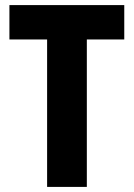

<svg xmlns="http://www.w3.org/2000/svg" viewBox="-20 -734 526 754"><path d="M321 0H165V-579H17V-714H468V-579H321Z"/></svg>

Font: Noto Sans Condensed ExtraBold
Style: Regular
Weight: 800
Width: 3
Designer: Monotype Design Team
Foundry: Monotype Imaging Inc.
Version: Version 2.013; ttfautohint (v1.8.4.7-5d5b)